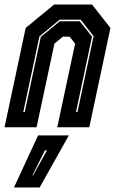

<svg xmlns="http://www.w3.org/2000/svg" viewBox="-30 -560 518 845"><path d="M-10 0 83 -437 208 -540H375L456 -437L363 0H222L300.5 -368L276.5 -398.5H246.5L209.5 -368L131 0ZM72.5 -67H79L149.5 -397.5L233.5 -466.5H321L375 -398.5L304.5 -67H311L382 -400.5L325 -473.5H232.5L143.5 -399.5ZM31.5 265 137.5 36H273L144.5 265ZM112.5 212H115.5L176.5 102H167.5Z"/></svg>

Font: Tourney Condensed ExtraBold
Style: Italic
Weight: 800
Width: 3
Italic angle: -12°
Designer: Tyler Finck
Foundry: Etcetera Type Co
Version: Version 1.010; ttfautohint (v1.8.3)